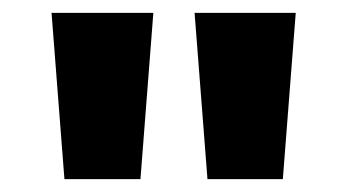

<svg xmlns="http://www.w3.org/2000/svg" viewBox="-20 -734 540 298"><path d="M60 -714H218L198 -456H80ZM282 -714H439L419 -456H302Z"/></svg>

Font: Noto Sans Thai Looped ExtraBold
Style: Regular
Weight: 800
Designer: Sasikarn Vongin, Ben Mitchell
Foundry: The Fontpad Ltd
Version: Version 1.001; ttfautohint (v1.8.4.7-5d5b)